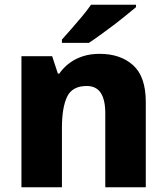

<svg xmlns="http://www.w3.org/2000/svg" viewBox="-20 -786 700 806"><path d="M398 -560Q486 -560 539 -512Q592 -464 592 -358V0H422V-310Q422 -367 403 -396Q384 -425 344 -425Q283 -425 261.5 -379.5Q240 -334 240 -249V0H70V-550H199L223 -477H229Q247 -503 272 -521.5Q297 -540 328.5 -550Q360 -560 398 -560ZM551 -756Q534 -742 509 -721.5Q484 -701 455.5 -679.5Q427 -658 400 -638.5Q373 -619 353 -606H240V-620Q257 -639 279.5 -664.5Q302 -690 324.5 -717Q347 -744 362 -766H551Z"/></svg>

Font: Noto Sans Syriac Eastern ExtraBold
Style: Regular
Weight: 800
Designer: Patrick Giasson and the Monotype Design Team
Foundry: Monotype Imaging Inc.
Version: Version 3.001